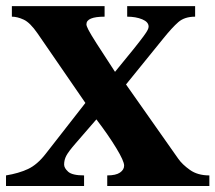

<svg xmlns="http://www.w3.org/2000/svg" viewBox="-20 -619 717 639"><path d="M676.8 0H336.9V-35.2Q365.7 -35.2 379.4 -44.7Q393.1 -54.2 393.1 -67.9Q393.1 -83 367.2 -125.7Q341.3 -168.5 300.8 -221.7L231.4 -141.6Q208 -114.7 200.7 -100.8Q193.4 -86.9 193.4 -71.3Q193.4 -59.6 207 -47.4Q220.7 -35.2 259.8 -35.2V0H0V-35.2Q42 -42 73 -56.4Q104 -70.8 132.3 -107.4L264.2 -276.4L105 -507.8Q80.1 -543.9 58.8 -553.7Q37.6 -563.5 19.5 -563.5V-598.6H328.1V-563.5Q267.6 -563.5 267.6 -538.1Q267.6 -532.7 274.2 -519.8Q280.8 -506.8 301.3 -474.6Q321.8 -442.4 362.8 -379.9Q401.9 -427.2 424.3 -455.3Q446.8 -483.4 457.5 -498Q468.3 -512.7 471.4 -519.3Q474.6 -525.9 474.6 -530.3Q474.6 -545.9 453.4 -554.7Q432.1 -563.5 403.3 -563.5V-598.6H629.4V-563.5Q594.2 -563.5 573.5 -545.4Q552.7 -527.3 522.5 -489.7L399.4 -337.9L573.2 -90.8Q586.4 -71.8 612.1 -53.5Q637.7 -35.2 676.8 -35.2Z"/></svg>

Font: Scheherazade New
Style: Bold
Weight: 700
Designer: SIL International
Foundry: SIL International
Version: Version 4.000